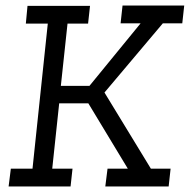

<svg xmlns="http://www.w3.org/2000/svg" viewBox="-20 -671 683 691"><path d="M367 -64H440L298 -299H193L168 -64H241L234 0H11L19 -64H97L152 -586H73L79 -650H304L297 -586H223L199 -362H302L486 -587H414L421 -651H643L636 -587H566L356 -338L523 -64H594L587 0H359Z"/></svg>

Font: Zilla Slab
Style: Italic
Weight: 400
Italic angle: -6°
Designer: Typotheque.com
Foundry: Typotheque type foundry
Version: Version 1.1; 2017; ttfautohint (v1.6)